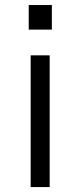

<svg xmlns="http://www.w3.org/2000/svg" viewBox="-20 -549 323 770"><path d="M188 -528.8V-430.2H95.2V-528.8ZM179.2 -327.1V201.2H103V-327.1Z"/></svg>

Font: Sora Light
Style: Regular
Weight: 300
Designer: Jonathan Barnbrook, Julián Moncada
Foundry: Barnbrook Fonts
Version: Version 2.000